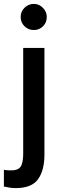

<svg xmlns="http://www.w3.org/2000/svg" viewBox="-54 -750 313 985"><path d="M120 -596Q91 -596 71.5 -615.5Q52 -635 52 -663Q52 -691 72 -710.5Q92 -730 120 -730Q146 -730 166 -710Q186 -690 186 -663Q186 -634 166.5 -615Q147 -596 120 -596ZM26 215Q11 215 -5 212.5Q-21 210 -34 207V121Q-19 124 -4 124Q2 124 8 124Q14 124 20 123Q49 118 57 95Q65 72 65 39V-504H174V44Q174 123 141.5 169Q109 215 26 215Z"/></svg>

Font: Rosa Sans Medium
Style: Regular
Weight: 500
Designer: Pentagram / MCKL
Foundry: Pentagram / MCKL
Version: Version 1.005;September 16, 2019;FontCreator 11.5.0.2425 64-